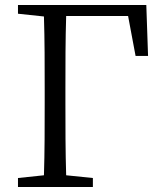

<svg xmlns="http://www.w3.org/2000/svg" viewBox="-20 -749 648 769"><path d="M493 -685 523 -525H573L566 -729H52V-694L156 -683C159 -587 159 -489 159 -392V-337C159 -239 159 -142 156 -47L52 -36V0H352V-36L245 -47C242 -143 242 -241 242 -337V-392C242 -492 242 -590 245 -685Z"/></svg>

Font: Shippori Mincho
Style: Regular
Weight: 400
Designer: Bonji Tadano  Ryoko NISHIZUKA  (kana & ideographs); Frank Grießhammer (Latin, Greek & Cyrillic); Wenlong ZHANG  (bopomof
Foundry: Adobe Systems Incorporated
Version: Version 1.003;PS 1.001;hotconv 16.6.54;makeotf.lib2.5.65590